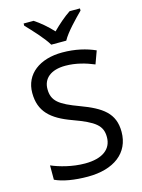

<svg xmlns="http://www.w3.org/2000/svg" viewBox="-139 -1023 826 1113"><g transform="rotate(-15 274.5 -467.0)"><path d="M239 -784H329C353 -829 416 -893 454 -931V-944H392C357 -921 319 -888 283 -852C250 -888 211 -921 176 -944H116V-931C152 -893 213 -829 239 -784ZM502 -191C502 -303 433 -350 307 -397C191 -440 151 -469 151 -541C151 -603 197 -645 286 -645C348 -645 407 -628 457 -607L485 -684C431 -708 366 -724 288 -724C153 -724 60 -655 60 -542C60 -431 122 -374 244 -330C373 -283 412 -253 412 -183C412 -112 357 -68 251 -68C175 -68 99 -89 51 -110V-24C96 -2 167 10 247 10C403 10 502 -64 502 -191Z"/></g></svg>

Font: Noto Sans Sunuwar
Style: Regular
Weight: 400
Designer: Anshuman Pandey
Foundry: Jamra Patel LLC
Version: Version 1.000